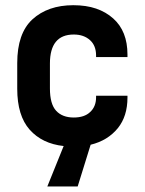

<svg xmlns="http://www.w3.org/2000/svg" viewBox="-20 -546 545 723"><path d="M341.8 -331.1V-336.9Q341.8 -374 319.3 -394.5Q295.9 -416 257.8 -416Q168 -416 168 -306.6V-212.9Q168 -154.3 191.4 -128.9Q214.8 -103.5 257.8 -103.5Q297.9 -103.5 319.3 -124Q341.8 -144.5 341.8 -179.7V-185.5H460V-178.7Q460 -108.4 423.8 -63.5Q385.7 -16.6 321.3 -1L272.5 156.2H158.2L219.7 3.9Q138.7 -4.9 91.8 -57.6Q44.9 -110.4 44.9 -211.9V-308.6Q44.9 -419.9 101.6 -472.7Q160.2 -526.4 255.9 -526.4Q304.7 -526.4 341.8 -513.7Q378.9 -501 406.2 -476.6Q460 -428.7 460 -340.8V-331.1Z"/></svg>

Font: Dinish
Style: Bold
Weight: 700
Designer: Bert Driehuis
Foundry: Playbeing
Version: Version 3.006; git-39231f3c-release